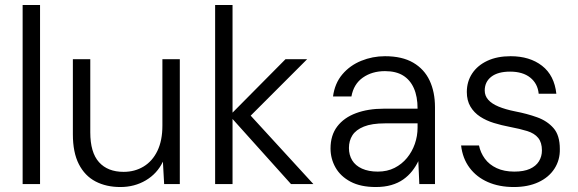

<svg xmlns="http://www.w3.org/2000/svg" viewBox="-20 -740 2324 772"><path d="M71 0V-720H141V0Z M464 12Q407 12 364 -10.5Q321 -33 297 -80Q273 -127 273 -200V-502H343V-208Q343 -127 378 -88Q413 -49 477 -49Q522 -49 557.5 -70.5Q593 -92 613 -133.5Q633 -175 633 -235V-502H703V0H640L635 -90Q612 -42 566.5 -15Q521 12 464 12Z M1150 0 903 -275 1128 -502H1215L965 -252L966 -299L1240 0ZM845 0V-720H915V0Z M1491 12Q1430 12 1389.5 -9.5Q1349 -31 1329 -66.5Q1309 -102 1309 -143Q1309 -196 1336 -231.5Q1363 -267 1411.5 -285Q1460 -303 1523 -303H1659Q1659 -352 1644 -385.5Q1629 -419 1600.5 -436.5Q1572 -454 1528 -454Q1476 -454 1439 -428Q1402 -402 1393 -352H1319Q1326 -405 1356.5 -441Q1387 -477 1432.5 -495.5Q1478 -514 1528 -514Q1597 -514 1641.5 -488Q1686 -462 1707.5 -416Q1729 -370 1729 -309V0H1666L1662 -92Q1652 -71 1637 -52Q1622 -33 1601.5 -18.5Q1581 -4 1553.5 4Q1526 12 1491 12ZM1499 -50Q1537 -50 1566.5 -65Q1596 -80 1616.5 -105Q1637 -130 1648 -161.5Q1659 -193 1659 -227V-244H1528Q1475 -244 1443 -231Q1411 -218 1397 -196Q1383 -174 1383 -145Q1383 -117 1396 -95.5Q1409 -74 1435.5 -62Q1462 -50 1499 -50Z M2046 12Q1987 12 1941.5 -8Q1896 -28 1868 -65.5Q1840 -103 1834 -155H1906Q1912 -126 1929.5 -102Q1947 -78 1977 -64Q2007 -50 2048 -50Q2086 -50 2110.5 -61Q2135 -72 2147 -91.5Q2159 -111 2159 -135Q2159 -167 2144 -185.5Q2129 -204 2100 -213Q2071 -222 2029 -230Q1997 -236 1966 -245.5Q1935 -255 1910.5 -271Q1886 -287 1871.5 -311.5Q1857 -336 1857 -370Q1857 -412 1878.5 -444.5Q1900 -477 1939.5 -495.5Q1979 -514 2033 -514Q2110 -514 2159.5 -475.5Q2209 -437 2217 -363H2146Q2142 -404 2112 -428Q2082 -452 2031 -452Q1982 -452 1955.5 -431.5Q1929 -411 1929 -376Q1929 -355 1943 -339Q1957 -323 1984.5 -311.5Q2012 -300 2052 -292Q2099 -283 2139.5 -268.5Q2180 -254 2205.5 -225Q2231 -196 2231 -141Q2232 -97 2209.5 -62Q2187 -27 2145 -7.5Q2103 12 2046 12Z"/></svg>

Font: DM Sans 16pt Light
Style: Regular
Weight: 300
Version: Version 4.004;gftools[0.9.30]